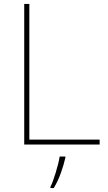

<svg xmlns="http://www.w3.org/2000/svg" viewBox="-20 -734 546 975"><path d="M103 0V-714H129V-25H486V0ZM312 61H283Q278 93 263 142.5Q248 192 236 215V221H253Q274 186 288.5 146Q303 106 312 67Z"/></svg>

Font: Noto Sans UI Thin
Style: Regular
Weight: 250
Designer: Monotype Design Team
Foundry: Monotype Imaging Inc.
Version: Version 1.901